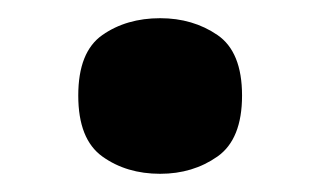

<svg xmlns="http://www.w3.org/2000/svg" viewBox="-20 -460 352 211"><path d="M156 -269Q119 -269 92.5 -288Q66 -307 66 -355Q66 -403 92.5 -421.5Q119 -440 156 -440Q192 -440 219 -421.5Q246 -403 246 -355Q246 -307 219 -288Q192 -269 156 -269Z"/></svg>

Font: Noto Rashi Hebrew ExtraBold
Style: Regular
Weight: 800
Version: Version 1.006